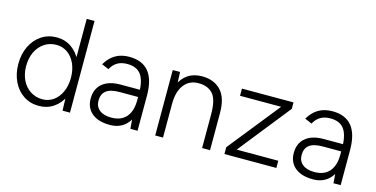

<svg xmlns="http://www.w3.org/2000/svg" viewBox="-74 -1093 2882 1471"><g transform="rotate(15 1367.5 -357.5)"><path d="M464 -97V-727H526V0H467ZM47 -259Q47 -338 77 -399.5Q107 -461 160 -496Q213 -531 281 -531Q346 -531 397 -496Q448 -461 476.5 -399.5Q505 -338 505 -259Q505 -181 476.5 -119Q448 -57 397 -22.5Q346 12 281 12Q213 12 160 -22.5Q107 -57 77 -119Q47 -181 47 -259ZM464 -259Q464 -322 442 -371Q420 -420 381 -447.5Q342 -475 293 -475Q240 -475 198 -447.5Q156 -420 132.5 -371Q109 -322 109 -259Q109 -197 132.5 -148Q156 -99 198.5 -71.5Q241 -44 294 -44Q343 -44 381.5 -71.5Q420 -99 442 -148Q464 -197 464 -259Z M999 -78V-278Q999 -378 965 -426Q931 -474 855 -474Q809 -474 777 -455.5Q745 -437 724 -398L668 -422Q700 -477 746.5 -504Q793 -531 855 -531Q959 -531 1010.5 -468Q1062 -405 1062 -278V0H1005ZM651 -146Q651 -223 702 -265.5Q753 -308 845 -308H1000V-251H853Q780 -251 746.5 -224.5Q713 -198 713 -146Q713 -99 746.5 -72Q780 -45 841 -45Q891 -45 926 -65Q961 -85 980 -125Q999 -165 999 -222H1036Q1036 -115 985 -51.5Q934 12 845 12Q753 12 702 -30Q651 -72 651 -146Z M1202 -519H1260L1264 -423V0H1202ZM1574 -266H1637V0H1574ZM1421 -473Q1347 -473 1305.5 -418.5Q1264 -364 1264 -267H1226Q1226 -350 1250 -409Q1274 -468 1320.5 -499.5Q1367 -531 1433 -531Q1528 -531 1583 -472.5Q1638 -414 1637 -290V-266H1574Q1574 -385 1534 -429Q1494 -473 1421 -473Z M1751 -54 2077 -462H1751V-519H2160V-468L1833 -57H2163V0H1751Z M2610 -78V-278Q2610 -378 2576 -426Q2542 -474 2466 -474Q2420 -474 2388 -455.5Q2356 -437 2335 -398L2279 -422Q2311 -477 2357.5 -504Q2404 -531 2466 -531Q2570 -531 2621.5 -468Q2673 -405 2673 -278V0H2616ZM2262 -146Q2262 -223 2313 -265.5Q2364 -308 2456 -308H2611V-251H2464Q2391 -251 2357.5 -224.5Q2324 -198 2324 -146Q2324 -99 2357.5 -72Q2391 -45 2452 -45Q2502 -45 2537 -65Q2572 -85 2591 -125Q2610 -165 2610 -222H2647Q2647 -115 2596 -51.5Q2545 12 2456 12Q2364 12 2313 -30Q2262 -72 2262 -146Z"/></g></svg>

Font: 寒蝉端黑体 Light
Style: Regular
Weight: 300
Designer: ChillDuanSans {Warren2060}; 
Source Han Sans {Ryoko NISHIZUKA 西塚涼子 (kana, bopomofo & ideographs); Paul D. Hunt (Latin, G
Foundry: ChillType&Adobe
Version: Version 1.300;Glyphs 3.3 (3306)